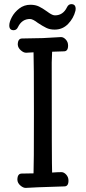

<svg xmlns="http://www.w3.org/2000/svg" viewBox="-20 -896 415 928"><path d="M104 12.2Q91.8 12.2 78.4 0.5Q64.9 -11.2 64 -26.9Q64 -57.1 85 -57.1Q124 -57.1 142.1 -58.1Q144 -89.8 144 -348.1Q144 -603 142.1 -643.1Q117.7 -641.1 106 -641.1Q93.8 -641.1 80.3 -653.1Q66.9 -665 65.9 -680.2Q65.9 -710 86.9 -710L187 -711.9L274.9 -716.8Q287.1 -716.8 298.1 -704.8Q309.1 -692.9 309.1 -675.8Q309.1 -647.9 289.1 -647.9L231.9 -646L230 -594.2Q230 -97.2 231.9 -62Q258.8 -64 276.9 -64Q289.1 -64 300 -52Q311 -40 311 -22.9Q311 4.9 291 4.9Q130.9 9.8 104 12.2ZM45.9 -750Q24.9 -750 24.9 -772.9Q24.9 -790 37.4 -813.5Q49.8 -836.9 73.2 -855Q96.7 -873 127 -873Q150.9 -873 168.5 -864.5Q186 -856 207 -840.8Q209 -838.9 218 -833Q227.1 -827.1 233.4 -824.5Q239.7 -821.8 246.1 -821.8Q284.7 -821.8 303.7 -860.8Q311 -876 324.7 -876Q345.7 -876 345.7 -853Q345.7 -848.1 344.7 -844.2Q335.9 -808.1 309.3 -780.5Q282.7 -752.9 244.1 -752.9Q220.7 -752.9 203.4 -761.5Q186 -770 163.1 -785.2Q138.7 -804.2 125 -804.2Q85.9 -804.2 66.9 -765.1Q60.1 -750 45.9 -750Z"/></svg>

Font: LXGW WenKai GB Screen
Style: Regular
Weight: 400
Designer: LXGW / Fontworks Inc.
Foundry: LXGW / Fontworks Inc.
Version: Version 1.321;February 19, 2024;FontCreator 14.0.0.2901 64-b